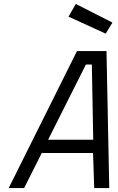

<svg xmlns="http://www.w3.org/2000/svg" viewBox="-20 -950 594 970"><path d="M363 -930 548 -836 514 -780 326 -866ZM24 0 369 -692H518L532 0H456L450 -177H191L102 0ZM414 -624 223 -244H451L444 -624Z"/></svg>

Font: Titillium Web
Style: Italic
Weight: 400
Italic angle: -13°
Version: Version 1.002;PS 57.000;hotconv 1.0.70;makeotf.lib2.5.55311